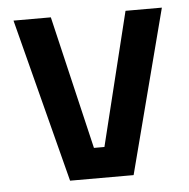

<svg xmlns="http://www.w3.org/2000/svg" viewBox="-43 -542 576 584"><g transform="rotate(-5 245.5 -250.0)"><path d="M148 0H342L472 -500H361L261 -93H229L133 -500H19Z"/></g></svg>

Font: Sunflower Medium
Style: Regular
Weight: 500
Designer: JIKJI
Foundry: JIKJI
Version: Version 1.00